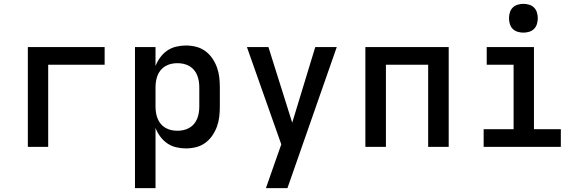

<svg xmlns="http://www.w3.org/2000/svg" viewBox="-20 -765 3040 1000"><path d="M125 0V-520H525V-428H231V0Z M683 215V-520H790V-421Q799 -445 814.5 -466Q830 -487 851 -501.5Q872 -516 897.5 -522Q923 -528 948 -528Q975 -528 1001 -521.5Q1027 -515 1048.5 -499.5Q1070 -484 1085.5 -461.5Q1101 -439 1110 -414Q1119 -389 1122 -363Q1125 -337 1125 -310V-210Q1125 -183 1122 -157Q1119 -131 1110 -106Q1101 -81 1085.5 -58.5Q1070 -36 1048.5 -20.5Q1027 -5 1001 1.5Q975 8 948 8Q923 8 897.5 2Q872 -4 851 -18.5Q830 -33 814.5 -54Q799 -75 790 -99V215ZM904 -84Q920 -84 936 -87.5Q952 -91 966 -99Q980 -107 990.5 -119.5Q1001 -132 1007 -147Q1013 -162 1015.5 -178Q1018 -194 1018 -210V-310Q1018 -326 1015.5 -342Q1013 -358 1007 -373Q1001 -388 990.5 -400.5Q980 -413 966 -421Q952 -429 936 -432.5Q920 -436 904 -436Q888 -436 872 -432.5Q856 -429 842 -421Q828 -413 817.5 -400.5Q807 -388 801 -373Q795 -358 792.5 -342Q790 -326 790 -310V-210Q790 -194 792.5 -178Q795 -162 801 -147Q807 -132 817.5 -119.5Q828 -107 842 -99Q856 -91 872 -87.5Q888 -84 904 -84Z M1365 215Q1379 175 1393 135Q1407 95 1421 55L1445 -13L1266 -520H1378L1502 -126L1622 -520H1734L1477 215Z M1883 0V-520H2317V0H2210V-428H1990V0Z M2499 0V-92H2655V-428H2515V-520H2761V-92H2901V0ZM2706 -595Q2691 -595 2676 -599.5Q2661 -604 2650.5 -614.5Q2640 -625 2635.5 -640Q2631 -655 2631 -670Q2631 -685 2635.5 -700Q2640 -715 2650.5 -725.5Q2661 -736 2676 -740.5Q2691 -745 2706 -745Q2721 -745 2736 -740.5Q2751 -736 2761.5 -725.5Q2772 -715 2776.5 -700Q2781 -685 2781 -670Q2781 -655 2776.5 -640Q2772 -625 2761.5 -614.5Q2751 -604 2736 -599.5Q2721 -595 2706 -595Z"/></svg>

Font: Iosevka Semibold Extended
Style: Regular
Weight: 600
Width: 7
Monospace: yes
Designer: Belleve Invis
Foundry: Belleve Invis
Version: Version 32.5.0; ttfautohint (v1.8.4)